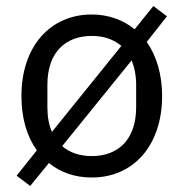

<svg xmlns="http://www.w3.org/2000/svg" viewBox="-20 -576 608 636"><path d="M80 40 142 -36C180 -5 228 12 284 12C422 12 517 -94 517 -258C517 -330 498 -392 466 -437L533 -522L488 -556L426 -479C388 -510 339 -528 284 -528C146 -528 51 -422 51 -258C51 -185 69 -124 102 -78L35 6ZM284 -59C245 -59 211 -70 186 -92L416 -376C425 -354 431 -327 431 -295V-221C431 -112 370 -59 284 -59ZM137 -221V-295C137 -404 198 -457 284 -457C323 -457 356 -446 382 -424L152 -139C142 -162 137 -189 137 -221Z"/></svg>

Font: IBM Plex Thai Looped
Style: Regular
Weight: 400
Designer: Mike Abbink, Paul van der Laan, Pieter van Rosmalen, Ben Mitchell, Mark Frömberg
Foundry: Bold Monday
Version: Version 1.0